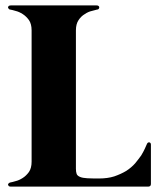

<svg xmlns="http://www.w3.org/2000/svg" viewBox="-20 -695 583 715"><path d="M526.4 -157.2Q529.3 -165 535.2 -165Q542 -164.1 542 -156.2Q542 -107.4 542 -9.8Q542 0 531.2 0Q361.3 0 20.5 0Q15.6 0 12.7 -2Q10.7 -4.9 9.8 -6.8Q9.8 -9.8 12.7 -12.7Q14.6 -14.6 18.6 -15.6Q25.4 -16.6 38.1 -20.5Q50.8 -23.4 64.5 -32.2Q77.1 -40 87.9 -54.7Q97.7 -69.3 97.7 -92.8Q97.7 -255.9 97.7 -582Q97.7 -605.5 87.9 -620.1Q77.1 -634.8 64.5 -642.6Q50.8 -651.4 38.1 -654.3Q25.4 -658.2 18.6 -659.2Q14.6 -659.2 12.7 -662.1Q9.8 -665 9.8 -668Q10.7 -670.9 12.7 -672.9Q15.6 -674.8 20.5 -674.8Q127 -674.8 339.8 -674.8Q344.7 -674.8 346.7 -672.9Q349.6 -670.9 349.6 -668Q349.6 -665 347.7 -662.1Q345.7 -659.2 340.8 -659.2Q335 -658.2 322.3 -654.3Q308.6 -651.4 295.9 -642.6Q282.2 -634.8 272.5 -620.1Q262.7 -605.5 262.7 -582Q262.7 -410.2 262.7 -66.4Q262.7 -54.7 265.6 -46.9Q268.6 -40 278.3 -36.1Q287.1 -32.2 304.7 -31.2Q321.3 -30.3 347.7 -30.3Q380.9 -30.3 405.3 -38.1Q430.7 -46.9 450.2 -58.6Q469.7 -71.3 483.4 -86.9Q496.1 -102.5 505.9 -116.2Q514.6 -130.9 519.5 -141.6Q524.4 -153.3 526.4 -157.2Z"/></svg>

Font: Mermaid
Style: Bold
Weight: 400
Designer: Scott Simpson
Version: Version 1.001